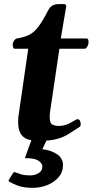

<svg xmlns="http://www.w3.org/2000/svg" viewBox="-20 -673 457 936"><path d="M166 13.7Q136.2 13.7 114.3 5.9Q92.3 -2 80.3 -22Q68.4 -42 68.4 -78.6Q68.4 -85.4 68.8 -93Q69.3 -100.6 70.3 -108.9L117.7 -435.5H50.8Q45.9 -436 43.9 -442.4Q42 -448.7 42 -454.6Q42 -465.8 48.8 -475.1Q55.7 -484.4 62 -485.4Q99.6 -491.2 124 -504.2Q148.4 -517.1 168.9 -545.2Q189.5 -573.2 214.8 -622.6Q223.6 -639.6 236.6 -646.5Q249.5 -653.3 271.5 -653.3H291.5Q297.9 -653.3 300.8 -649.4Q303.7 -645.5 302.7 -641.6L276.4 -485.4H402.3Q408.2 -484.9 409.9 -479.7Q411.6 -474.6 411.6 -468.8Q411.6 -456.1 406.2 -447Q400.9 -438 395.5 -435.5H269.5L225.1 -134.8Q223.6 -125.5 222.9 -117.9Q222.2 -110.4 222.2 -103.5Q222.2 -71.8 235.8 -65.4Q249.5 -59.1 264.6 -59.1Q290.5 -59.1 309.1 -67.4Q327.6 -75.7 339.8 -83.7Q352.1 -91.8 358.4 -91.8Q366.2 -91.8 369.9 -84.2Q373.5 -76.7 373.5 -67.9Q373.5 -58.1 367.7 -54.2Q337.9 -34.7 313.5 -19.3Q289.1 -3.9 255.9 4.9Q222.7 13.7 166 13.7ZM140.1 242.7Q92.8 242.7 64 231Q35.2 219.2 24.9 212.9Q20.5 210 23.4 203.1Q25.9 198.7 33 187.7Q40 176.8 43.9 170.4Q47.9 164.6 53.2 166.5Q66.9 171.9 83.7 177Q100.6 182.1 126 182.1Q148.9 182.1 167.7 171.4Q186.5 160.6 186.5 138.2Q186.5 124 167.5 110.6Q148.4 97.2 101.1 98.1L140.1 -9.3H216.8L186.5 54.2Q231.4 60.1 259.3 79.6Q287.1 99.1 287.1 132.3Q287.1 166 265.9 190.7Q244.6 215.3 211.2 229Q177.7 242.7 140.1 242.7Z"/></svg>

Font: Gelasio
Style: Italic
Weight: 400
Italic angle: -8.5°
Designer: Eben Sorkin
Foundry: Eben Sorkin
Version: Version 1.008